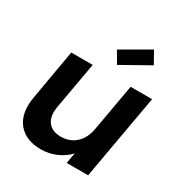

<svg xmlns="http://www.w3.org/2000/svg" viewBox="-186 -941 1032 1087"><g transform="rotate(30 330.5 -398.0)"><path d="M638.2 -554.2 540 0H399.9L412.1 -69.8Q380.4 -34.2 333 -13.7Q285.6 6.8 233.9 6.8Q133.8 6.8 83.7 -55.4Q33.7 -117.7 53.2 -229L109.9 -554.2H250L195.8 -249Q184.6 -183.1 211.7 -147.5Q238.8 -111.8 295.9 -111.8Q353.5 -111.8 393.1 -147.7Q432.6 -183.6 443.8 -249L498 -554.2ZM506.8 -803.2 550.8 -725.1 369.1 -623 325.2 -698.2Z"/></g></svg>

Font: SVN-Poppins SemiBold
Style: Italic
Weight: 600
Italic angle: -10°
Designer: Ninad Kale (Devanagari), Jonny Pinhorn (Latin)
Foundry: Indian Type Foundry
Version: Version 3.002 2017